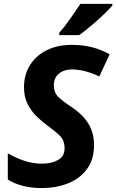

<svg xmlns="http://www.w3.org/2000/svg" viewBox="-20 -954 596 984"><path d="M193.8 9.8Q140.1 9.8 95.5 -2Q50.8 -13.7 20 -34.2V-168Q64.5 -143.1 107.2 -129.2Q149.9 -115.2 194.8 -115.2Q244.6 -115.2 277.8 -134.3Q311 -153.3 311 -192.9Q311 -234.4 287.1 -257.8Q263.2 -281.2 225.1 -309.1Q195.3 -330.6 167.2 -357.9Q139.2 -385.3 121.1 -421.6Q103 -458 103 -506.8Q103 -570.3 133.3 -619.4Q163.6 -668.5 218.8 -696.3Q273.9 -724.1 348.1 -724.1Q403.3 -724.1 450.4 -712.2Q497.6 -700.2 542 -675.8L488.8 -562Q450.7 -580.1 416.3 -589.1Q381.8 -598.1 348.1 -598.1Q308.1 -598.1 282 -576.4Q255.9 -554.7 255.9 -518.1Q255.9 -479.5 279.1 -457Q302.2 -434.6 344.2 -407.2Q403.3 -368.2 432.6 -321Q461.9 -273.9 461.9 -210.9Q461.9 -136.2 425.5 -87.2Q389.2 -38.1 328.4 -14.2Q267.6 9.8 193.8 9.8ZM283.7 -773.9V-786.1Q308.6 -813.5 338.6 -856.2Q368.7 -898.9 392.1 -934.1H555.7V-925.8Q544.9 -912.6 524.4 -892.3Q503.9 -872.1 479 -849.9Q454.1 -827.6 429.4 -807.6Q404.8 -787.6 385.7 -773.9Z"/></svg>

Font: Open Sans
Style: Bold Italic
Weight: 700
Italic angle: -12°
Designer: Monotype Design Team
Foundry: Monotype Imaging Inc.
Version: Version 3.003; ttfautohint (v1.8.4)